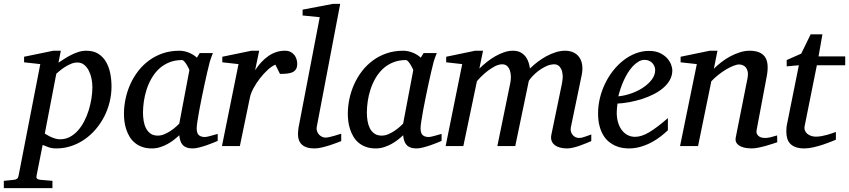

<svg xmlns="http://www.w3.org/2000/svg" viewBox="-116 -757 4400 995"><path d="M362.8 -305.2Q362.8 -327.1 358.2 -349.9Q353.5 -372.6 344 -391.1Q334.5 -409.7 319.8 -421.4Q305.2 -433.1 285.2 -433.1Q267.1 -433.1 249 -425Q231 -417 216.1 -407Q201.2 -397 190.4 -387.5Q179.7 -377.9 175.8 -375L116.2 -64.9Q120.6 -62.5 128.7 -57.4Q136.7 -52.2 147.5 -47.4Q158.2 -42.5 170.4 -38.8Q182.6 -35.2 195.8 -35.2Q223.1 -35.2 246.1 -47.4Q269 -59.6 287.6 -80.3Q306.2 -101.1 320.3 -128.4Q334.5 -155.8 343.8 -185.8Q353 -215.8 357.9 -246.6Q362.8 -277.3 362.8 -305.2ZM461.9 -309.1Q461.9 -268.1 452.1 -228.3Q442.4 -188.5 424.1 -152.8Q405.8 -117.2 379.9 -86.9Q354 -56.6 322.3 -34.7Q290.5 -12.7 253.4 -0.2Q216.3 12.2 175.8 12.2Q153.3 12.2 135.3 5.9Q117.2 -0.5 105 -5.9L73.2 154.8Q71.3 163.1 75.4 168.2Q79.6 173.3 92.8 174.8L155.8 180.2V217.8H-96.2V180.2L-43.9 174.8Q-22.9 173.3 -20 154.8L92.8 -424.8L8.8 -434.1V-462.9L160.2 -494.1H199.2L187 -432.1Q199.7 -440.4 216.1 -451.2Q232.4 -461.9 251 -471.4Q269.5 -481 289.8 -487.5Q310.1 -494.1 331.1 -494.1Q369.1 -494.1 394.3 -477.8Q419.4 -461.4 434.3 -435.1Q449.2 -408.7 455.6 -375.5Q461.9 -342.3 461.9 -309.1Z M865.2 -392.1Q865.7 -394.5 861.6 -403.3Q857.4 -412.1 851.6 -421.6Q845.7 -431.2 839.1 -438.5Q832.5 -445.8 828.1 -445.8Q790 -445.8 760 -433.3Q730 -420.9 707.5 -399.7Q685.1 -378.4 669.2 -350.6Q653.3 -322.8 643.6 -292.5Q633.8 -262.2 629.4 -231.4Q625 -200.7 625 -172.9Q625 -151.9 628.4 -130.9Q631.8 -109.9 640.4 -92.8Q648.9 -75.7 663.8 -64.9Q678.7 -54.2 702.1 -54.2Q719.7 -54.2 737.3 -62Q754.9 -69.8 770 -80.1Q785.2 -90.3 796.4 -100.6Q807.6 -110.8 813 -116.2ZM1012.2 -26.9Q1006.3 -24.4 990.7 -17.8Q975.1 -11.2 955.8 -4.6Q936.5 2 916.7 7.1Q897 12.2 882.3 12.2Q864.3 12.2 851.8 7.8Q839.4 3.4 831.3 -5.4Q823.2 -14.2 818.8 -26.9Q814.5 -39.6 813 -56.2Q801.8 -45.4 786.6 -33.4Q771.5 -21.5 753.2 -11.2Q734.9 -1 714.1 5.6Q693.4 12.2 670.9 12.2Q641.6 12.2 619.4 3.9Q597.2 -4.4 581.1 -18.3Q564.9 -32.2 554.4 -50.5Q543.9 -68.8 537.6 -88.6Q531.2 -108.4 528.8 -128.7Q526.4 -148.9 526.4 -167Q526.4 -205.6 534.7 -244.9Q543 -284.2 559.3 -320.6Q575.7 -356.9 600.1 -388.7Q624.5 -420.4 656.5 -443.8Q688.5 -467.3 727.8 -480.7Q767.1 -494.1 814 -494.1Q827.6 -494.1 841.1 -491Q854.5 -487.8 866.2 -482.7Q877.9 -477.5 887.7 -471.2Q897.5 -464.8 904.3 -458L918.9 -481.9H987.3Q984.9 -476.1 981.9 -468Q979 -460 976.1 -451.7Q973.1 -443.4 970.9 -436Q968.8 -428.7 968.3 -424.8Q964.8 -411.6 958.5 -385Q952.1 -358.4 945.1 -325.2Q938 -292 930.4 -255.6Q922.9 -219.2 917 -186.8Q911.1 -154.3 907.2 -129.2Q903.3 -104 903.3 -92.8Q903.3 -66.4 914.6 -56.6Q925.8 -46.9 946.3 -46.9Q951.2 -46.9 960.7 -49.1Q970.2 -51.3 980.5 -54.2Q990.7 -57.1 999.5 -59.6Q1008.3 -62 1012.2 -63Z M1424.3 -426.8Q1424.3 -409.2 1418 -398.7Q1411.6 -388.2 1399.9 -382.8Q1388.2 -377.4 1371.8 -375.7Q1355.5 -374 1335 -374L1311 -421.9Q1292.5 -414.1 1271.2 -394.8Q1250 -375.5 1231 -350.8Q1211.9 -326.2 1197.8 -300Q1183.6 -273.9 1179.2 -252L1127 0H1034.2L1120.1 -424.8L1036.1 -434.1V-462.9L1187 -494.1H1227.1L1206.1 -393.1Q1236.8 -440.4 1275.9 -467.3Q1314.9 -494.1 1360.4 -494.1Q1378.4 -494.1 1390.6 -487.5Q1402.8 -481 1410.4 -470.7Q1418 -460.4 1421.1 -448.7Q1424.3 -437 1424.3 -426.8Z M1652.3 -25.9Q1646.5 -23.4 1630.4 -17.3Q1614.3 -11.2 1594.2 -4.6Q1574.2 2 1552.5 7.1Q1530.8 12.2 1513.2 12.2Q1490.2 12.2 1474.1 6.8Q1458 1.5 1447.8 -8.3Q1437.5 -18.1 1432.9 -31.5Q1428.2 -44.9 1428.2 -61Q1428.2 -76.2 1431.2 -96.2L1541 -668L1452.1 -676.8V-707L1608.4 -736.8H1647L1525.4 -99.1Q1523.4 -88.9 1526.4 -78.9Q1529.3 -68.8 1535.6 -61.3Q1542 -53.7 1551.3 -48.8Q1560.5 -43.9 1571.3 -43.9Q1578.6 -43.9 1590.6 -46.6Q1602.5 -49.3 1614.7 -52.7Q1627 -56.2 1637.5 -59.6Q1647.9 -63 1652.3 -64Z M2025.4 -392.1Q2025.9 -394.5 2021.7 -403.3Q2017.6 -412.1 2011.7 -421.6Q2005.9 -431.2 1999.3 -438.5Q1992.7 -445.8 1988.3 -445.8Q1950.2 -445.8 1920.2 -433.3Q1890.1 -420.9 1867.7 -399.7Q1845.2 -378.4 1829.3 -350.6Q1813.5 -322.8 1803.7 -292.5Q1793.9 -262.2 1789.6 -231.4Q1785.2 -200.7 1785.2 -172.9Q1785.2 -151.9 1788.6 -130.9Q1792 -109.9 1800.5 -92.8Q1809.1 -75.7 1824 -64.9Q1838.9 -54.2 1862.3 -54.2Q1879.9 -54.2 1897.5 -62Q1915 -69.8 1930.2 -80.1Q1945.3 -90.3 1956.5 -100.6Q1967.8 -110.8 1973.1 -116.2ZM2172.4 -26.9Q2166.5 -24.4 2150.9 -17.8Q2135.3 -11.2 2116 -4.6Q2096.7 2 2076.9 7.1Q2057.1 12.2 2042.5 12.2Q2024.4 12.2 2012 7.8Q1999.5 3.4 1991.5 -5.4Q1983.4 -14.2 1979 -26.9Q1974.6 -39.6 1973.1 -56.2Q1961.9 -45.4 1946.8 -33.4Q1931.6 -21.5 1913.3 -11.2Q1895 -1 1874.3 5.6Q1853.5 12.2 1831.1 12.2Q1801.8 12.2 1779.5 3.9Q1757.3 -4.4 1741.2 -18.3Q1725.1 -32.2 1714.6 -50.5Q1704.1 -68.8 1697.8 -88.6Q1691.4 -108.4 1689 -128.7Q1686.5 -148.9 1686.5 -167Q1686.5 -205.6 1694.8 -244.9Q1703.1 -284.2 1719.5 -320.6Q1735.8 -356.9 1760.3 -388.7Q1784.7 -420.4 1816.7 -443.8Q1848.6 -467.3 1887.9 -480.7Q1927.2 -494.1 1974.1 -494.1Q1987.8 -494.1 2001.2 -491Q2014.6 -487.8 2026.4 -482.7Q2038.1 -477.5 2047.9 -471.2Q2057.6 -464.8 2064.5 -458L2079.1 -481.9H2147.5Q2145 -476.1 2142.1 -468Q2139.2 -460 2136.2 -451.7Q2133.3 -443.4 2131.1 -436Q2128.9 -428.7 2128.4 -424.8Q2125 -411.6 2118.7 -385Q2112.3 -358.4 2105.2 -325.2Q2098.1 -292 2090.6 -255.6Q2083 -219.2 2077.1 -186.8Q2071.3 -154.3 2067.4 -129.2Q2063.5 -104 2063.5 -92.8Q2063.5 -66.4 2074.7 -56.6Q2085.9 -46.9 2106.4 -46.9Q2111.3 -46.9 2120.8 -49.1Q2130.4 -51.3 2140.6 -54.2Q2150.9 -57.1 2159.7 -59.6Q2168.5 -62 2172.4 -63Z M2948.2 -25.9Q2935.5 -20.5 2919.7 -13.9Q2903.8 -7.3 2887 -1.5Q2870.1 4.4 2853.5 8.3Q2836.9 12.2 2822.3 12.2Q2801.8 12.2 2785.4 7.6Q2769 2.9 2758.1 -5.9Q2747.1 -14.6 2742.4 -27.8Q2737.8 -41 2741.2 -58.1L2796.4 -325.2Q2801.3 -350.1 2799.8 -368.7Q2798.3 -387.2 2792.2 -399.4Q2786.1 -411.6 2777.1 -417.7Q2768.1 -423.8 2758.3 -423.8Q2735.4 -423.8 2713.6 -413.6Q2691.9 -403.3 2673.8 -389.4Q2655.8 -375.5 2642.6 -361.1Q2629.4 -346.7 2624.5 -337.9L2554.2 0H2461.4L2528.3 -326.2Q2531.7 -342.3 2531.5 -359.6Q2531.2 -377 2526.6 -391.1Q2522 -405.3 2512.2 -414.6Q2502.4 -423.8 2486.3 -423.8Q2468.8 -423.8 2449 -413.6Q2429.2 -403.3 2410.9 -389.2Q2392.6 -375 2377.7 -360.1Q2362.8 -345.2 2355.5 -335.9L2285.2 0H2193.4L2279.3 -424.8L2196.3 -434.1V-462.9L2346.2 -494.1H2387.2L2368.2 -401.9Q2386.7 -419.4 2407.7 -436.3Q2428.7 -453.1 2451.2 -465.8Q2473.6 -478.5 2496.6 -486.3Q2519.5 -494.1 2541.5 -494.1Q2566.4 -494.1 2582.8 -484.9Q2599.1 -475.6 2609.1 -461.7Q2619.1 -447.8 2623.8 -431.6Q2628.4 -415.5 2630.4 -401.9Q2648.4 -419.9 2670.4 -436.5Q2692.4 -453.1 2716.3 -466.1Q2740.2 -479 2764.9 -486.6Q2789.6 -494.1 2812.5 -494.1Q2837.4 -494.1 2856.2 -485.1Q2875 -476.1 2886.5 -459.5Q2897.9 -442.9 2901.1 -419.4Q2904.3 -396 2898.4 -367.2L2842.3 -97.2Q2839.8 -85 2842.8 -75Q2845.7 -64.9 2851.8 -57.6Q2857.9 -50.3 2866.7 -46.1Q2875.5 -42 2885.3 -42Q2897.5 -42 2913.6 -47.9Q2929.7 -53.7 2948.2 -60.1Z M3279.3 -394Q3279.3 -403.8 3275.4 -413.3Q3271.5 -422.9 3264.6 -430.2Q3257.8 -437.5 3247.6 -442.1Q3237.3 -446.8 3225.1 -446.8Q3208.5 -446.8 3193.4 -438Q3178.2 -429.2 3164.3 -414.6Q3150.4 -399.9 3138.4 -380.9Q3126.5 -361.8 3116.9 -340.8Q3107.4 -319.8 3100.1 -298.3Q3092.8 -276.9 3088.4 -257.8Q3120.1 -260.7 3154.1 -272.5Q3188 -284.2 3215.8 -302.5Q3243.7 -320.8 3261.5 -344.2Q3279.3 -367.7 3279.3 -394ZM3368.2 -393.1Q3368.2 -365.7 3355.5 -342.8Q3342.8 -319.8 3321 -301.3Q3299.3 -282.7 3270.8 -268.3Q3242.2 -253.9 3210.7 -243.9Q3179.2 -233.9 3146.5 -227.8Q3113.8 -221.7 3084 -220.2Q3082.5 -210.4 3081.3 -196.8Q3080.1 -183.1 3080.1 -173.8Q3080.1 -146.5 3086.7 -123.5Q3093.3 -100.6 3105.7 -83.7Q3118.2 -66.9 3135.7 -57.4Q3153.3 -47.9 3175.3 -47.9Q3209 -47.9 3249.5 -72.3Q3290 -96.7 3345.2 -145V-82Q3331.1 -68.4 3310.5 -52Q3290 -35.6 3263.9 -21.2Q3237.8 -6.8 3207 2.7Q3176.3 12.2 3142.1 12.2Q3127 12.2 3109.1 9.3Q3091.3 6.3 3073.7 -1.2Q3056.2 -8.8 3039.8 -22Q3023.4 -35.2 3011 -55.4Q2998.5 -75.7 2991 -103.8Q2983.4 -131.8 2983.4 -169.9Q2983.4 -209.5 2992.9 -248.8Q3002.4 -288.1 3019.8 -324Q3037.1 -359.9 3061.5 -390.9Q3085.9 -421.9 3115.2 -444.6Q3144.5 -467.3 3178 -480.2Q3211.4 -493.2 3247.1 -493.2Q3281.7 -493.2 3304.9 -481.7Q3328.1 -470.2 3342.3 -454.1Q3356.4 -438 3362.3 -420.9Q3368.2 -403.8 3368.2 -393.1Z M3912.1 -20Q3905.8 -17.6 3889.9 -12.5Q3874 -7.3 3854.5 -1.7Q3835 3.9 3814.5 8.1Q3793.9 12.2 3778.3 12.2Q3769.5 12.2 3754.2 10.5Q3738.8 8.8 3724.6 2.7Q3710.4 -3.4 3701.7 -15.1Q3692.9 -26.9 3697.3 -46.9L3758.3 -354Q3761.7 -374 3758.5 -387.2Q3755.4 -400.4 3748.3 -408.4Q3741.2 -416.5 3731.9 -419.7Q3722.7 -422.9 3714.4 -422.9Q3702.1 -422.9 3684.3 -415.8Q3666.5 -408.7 3646.7 -397Q3627 -385.3 3606.9 -369.4Q3586.9 -353.5 3570.3 -335.9L3501.5 0H3408.2L3495.1 -424.8L3411.1 -434.1V-462.9L3562 -494.1H3602.1L3583.5 -400.9Q3600.1 -417.5 3621.6 -434.3Q3643.1 -451.2 3667.5 -464.4Q3691.9 -477.5 3718 -485.8Q3744.1 -494.1 3769 -494.1Q3823.7 -494.1 3846.9 -463.9Q3870.1 -433.6 3858.4 -366.2L3805.2 -84Q3802.7 -69.8 3807.4 -61.5Q3812 -53.2 3819.6 -48.8Q3827.1 -44.4 3835.4 -43.2Q3843.8 -42 3848.1 -42Q3861.8 -42 3877.9 -45.9Q3894 -49.8 3911.1 -55.2Z M4117.2 -418.9 4054.2 -105Q4051.3 -91.8 4055.2 -81.3Q4059.1 -70.8 4067.6 -63.7Q4076.2 -56.6 4087.6 -52.7Q4099.1 -48.8 4111.8 -48.8Q4126 -48.8 4141.1 -51.5Q4156.2 -54.2 4170.2 -58.1Q4184.1 -62 4196 -66.2Q4208 -70.3 4215.8 -73.2V-33.2Q4209.5 -30.3 4191.4 -22.9Q4173.3 -15.6 4149.9 -7.8Q4126.5 0 4100.6 6.1Q4074.7 12.2 4053.2 12.2Q4025.9 12.2 4007.8 5.6Q3989.7 -1 3979 -12.5Q3968.3 -23.9 3963.6 -39.8Q3959 -55.7 3959 -74.2Q3959 -84 3959.7 -94.2Q3960.4 -104.5 3962.9 -115.2L4023.9 -418.9L3960.9 -413.1V-445.8L4036.1 -479L4085 -579.1H4146L4126 -464.8H4264.2V-418.9Z"/></svg>

Font: Charis SIL Viet
Style: Italic
Weight: 400
Italic angle: -11°
Foundry: SIL International
Version: Version 5.000